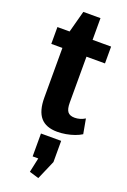

<svg xmlns="http://www.w3.org/2000/svg" viewBox="-179 -726 710 1072"><g transform="rotate(20 176.0 -190.0)"><path d="M210 10Q143 10 110.5 -28Q78 -66 78 -145V-516L119 -669H221V-167Q221 -129 233.5 -113Q246 -97 275 -97Q290 -97 306 -101.5Q322 -106 336 -115L352 -27Q335 -16 311 -7.5Q287 1 261 5.5Q235 10 210 10ZM12 -540H331V-440H12ZM249 50V176L200 289L144 272L180 104L242 186H129V50Z"/></g></svg>

Font: Pathway Extreme Condensed
Style: Bold
Weight: 700
Width: 3
Version: Version 1.001;gftools[0.9.26]